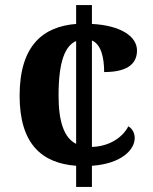

<svg xmlns="http://www.w3.org/2000/svg" viewBox="-20 -734 599 754"><path d="M279 -83V0H341V-83C457 -91 509 -146 509 -192C509 -210 501 -228 484 -238C461 -193 408 -159 341 -157V-575C377 -560 389 -508 389 -451C493 -451 518 -493 518 -536C518 -590 456 -634 341 -640V-714H279V-640C151 -630 57 -557 57 -358C57 -168 145 -93 279 -83ZM279 -573V-169C231 -193 210 -257 210 -359C210 -494 236 -554 279 -573Z"/></svg>

Font: Noto Serif NP Hmong
Style: Bold
Weight: 700
Designer: Dalton Maag Ltd
Foundry: Dalton Maag Ltd
Version: Version 1.001